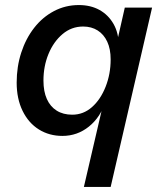

<svg xmlns="http://www.w3.org/2000/svg" viewBox="-20 -530 652 760"><path d="M312 210 392 -134 398 -129Q378 -66 332 -29Q286 8 227 8Q175 8 134 -17.5Q93 -43 69.5 -91Q46 -139 46 -203Q46 -266 64 -321.5Q82 -377 115 -419.5Q148 -462 193.5 -486Q239 -510 292 -510Q339 -510 374 -490.5Q409 -471 429.5 -435Q450 -399 450 -350L437 -337L474 -500H582L418 210ZM266 -76Q310 -76 344 -106Q378 -136 398 -186.5Q418 -237 418 -295Q418 -336 404.5 -365Q391 -394 366.5 -409.5Q342 -425 309 -425Q263 -425 227.5 -395Q192 -365 172 -316.5Q152 -268 152 -211Q152 -168 165.5 -138Q179 -108 204.5 -92Q230 -76 266 -76Z"/></svg>

Font: Kantumruy Pro Medium
Style: Italic
Weight: 500
Italic angle: -13°
Designer: Sovichet Tep
Foundry: Sovichet Tep
Version: Version 1.002